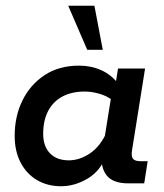

<svg xmlns="http://www.w3.org/2000/svg" viewBox="-20 -637 568 667"><path d="M192 10Q145 10 108.5 -11.5Q72 -33 51.5 -72.5Q31 -112 31 -165Q31 -233 58 -288Q85 -343 135 -376Q185 -409 255 -409Q296 -409 331 -393.5Q366 -378 390 -347L380 -336L390 -399H484L439 -117Q435 -94 442 -85.5Q449 -77 468 -77H493L481 0H426Q371 0 349.5 -29Q328 -58 335 -103L338 -123L350 -99Q330 -44 285 -17Q240 10 192 10ZM219 -80Q257 -80 293 -104.5Q329 -129 351 -179L341 -144L368 -312L369 -290Q351 -304 324.5 -311.5Q298 -319 275 -319Q229 -319 196.5 -301.5Q164 -284 147 -251Q130 -218 130 -172Q130 -129 153.5 -104.5Q177 -80 219 -80ZM283 -464 217 -617H308L337 -464Z"/></svg>

Font: Rokkitt SemiBold
Style: Italic
Weight: 600
Italic angle: -9°
Designer: Vernon Adams
Foundry: Vernon Adams
Version: Version 3.103